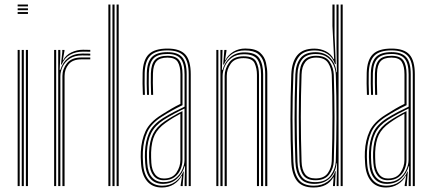

<svg xmlns="http://www.w3.org/2000/svg" viewBox="-20 -820 1903 846"><path d="M57.8 -791.8V-800H103.2V-791.8ZM57.8 -775V-783.2H103.2V-775ZM57.8 -758.5V-766.8H103.2V-758.5ZM94 0V-600H103.2V0ZM57.8 0V-600H66.8V0ZM75.8 0V-600H85V0Z M248.8 -535.8 254.5 -590.8V-600H264V-595.5L256.8 -555H258.5Q270.2 -577.5 294.5 -589.1Q318.8 -600.8 345.8 -600.8Q358.5 -600.8 377.8 -600.2V-592Q360.5 -592.5 346.2 -592.5Q313.8 -592.5 289 -579Q264.2 -565.5 251.8 -535.8ZM236.5 0V-600H245.8V-577.8L243 -512.2H246Q255.8 -545.5 280.5 -564.8Q305.2 -584 343 -584Q352 -584 361.4 -583.9Q370.8 -583.8 377.8 -583.5V-575.2Q370.5 -575.5 360.9 -575.6Q351.2 -575.8 342 -575.8Q308.2 -575.8 287.1 -561.6Q266 -547.5 256 -526.4Q246 -505.2 246 -484.5V0ZM218.5 0V-600H227.5V0ZM255 0V-485.2Q255 -516.2 275.2 -541.5Q295.5 -566.8 339.2 -566.8H377.8V-558.5H339.2Q300 -558.5 282.2 -536.5Q264.5 -514.5 264.5 -485.5V0Z M493.8 0V-800H503V0ZM457.5 0V-800H466.5V0ZM475.5 0V-800H484.8V0Z M811.5 0V-492.5Q811.5 -549 789.8 -573.5Q768 -598 718 -598Q665.8 -598 642.5 -574.8Q619.2 -551.5 617.5 -498.5Q616.8 -476.8 617.2 -451.5Q617.8 -426.2 618.5 -402H609.5Q608.5 -427 608.1 -452Q607.8 -477 608.5 -498.8Q610.2 -556.2 635.8 -581.1Q661.2 -606 718 -606Q773 -606 796.8 -579.6Q820.5 -553.2 820.5 -492.5V0ZM793.5 0V-22.2L795.5 -87.8H793.5Q785 -56 760.2 -32.9Q735.5 -9.8 697.2 -9.8Q662.5 -9.8 642.4 -33.2Q622.2 -56.8 619.8 -100.2Q618.8 -116.8 618.4 -127.6Q618 -138.5 618.8 -150.8Q620.8 -198 636.6 -234.1Q652.5 -270.2 697.5 -299Q720.5 -313.5 747.4 -327.4Q774.2 -341.2 793.2 -350V-492.5Q793.2 -540.5 775.9 -561.4Q758.5 -582.2 718 -582.2Q675.5 -582.2 656.4 -562.6Q637.2 -543 635.8 -497.8Q635 -476 635.4 -450.8Q635.8 -425.5 636.5 -402H627.8Q626.8 -426.2 626.4 -451.8Q626 -477.2 626.8 -498Q628.2 -547.2 649.5 -568.8Q670.8 -590.2 718 -590.2Q763.2 -590.2 782.9 -567.5Q802.5 -544.8 802.5 -492.5V0ZM693.5 6.2Q651.2 6.2 627.9 -21.8Q604.5 -49.8 601.5 -99.2Q600.2 -115.5 600.1 -128.6Q600 -141.8 600.5 -151.8Q603 -202.5 621.2 -241.9Q639.5 -281.2 689.8 -313.2Q713 -328 733.4 -340Q753.8 -352 775 -362.2V-492.5Q775 -527.8 763.2 -547Q751.5 -566.2 718 -566.2Q683.8 -566.2 669.4 -549.6Q655 -533 654 -497Q653.2 -478 653.5 -455.1Q653.8 -432.2 654.8 -402H645.8Q644.8 -432.5 644.5 -455.4Q644.2 -478.2 644.8 -497.5Q646.2 -538 663 -556.1Q679.8 -574.2 718 -574.2Q756 -574.2 770.1 -553.5Q784.2 -532.8 784.2 -492.5V-356.5Q759.8 -345 736.6 -332Q713.5 -319 693 -305.8Q646 -275.8 628.9 -238.1Q611.8 -200.5 609.5 -151.2Q609 -137.8 609.2 -127.1Q609.5 -116.5 610.5 -99.8Q613.5 -52.5 635.4 -27.1Q657.2 -1.8 695.5 -1.8Q728.2 -1.8 752.2 -18.9Q776.2 -36 787.8 -64.2H789.8L785.2 -9.2V0H776V-4.5L782.2 -45H780.5Q767.8 -21.2 745 -7.5Q722.2 6.2 693.5 6.2ZM699.8 -17.5Q730.8 -17.5 751.5 -33.1Q772.2 -48.8 782.6 -71.6Q793 -94.5 793 -115.5V-341.8Q772.5 -332.2 747.6 -318.9Q722.8 -305.5 701.5 -292Q662.8 -266.8 646.1 -233.5Q629.5 -200.2 627.5 -149Q627 -136 627.5 -125.9Q628 -115.8 628.8 -101Q631.2 -59.5 650 -38.5Q668.8 -17.5 699.8 -17.5ZM701 -25.8Q672.8 -25.8 656.6 -45.9Q640.5 -66 638 -101.5Q636 -129 636.8 -148.8Q638.8 -198.5 654.4 -229.9Q670 -261.2 705.2 -285Q721.8 -296.2 742.9 -308.5Q764 -320.8 784 -330.5V-114.8Q784 -94.2 775.5 -73.6Q767 -53 748.8 -39.4Q730.5 -25.8 701 -25.8ZM702 -33.5Q740.5 -33.5 757.6 -59.6Q774.8 -85.8 774.8 -114.5V-319Q759 -310.5 742.4 -300.4Q725.8 -290.2 708.8 -278Q676.2 -254.8 661.9 -225.8Q647.5 -196.8 645.8 -148.5Q645.5 -137.8 645.8 -127.2Q646 -116.8 646.8 -102.5Q648.8 -71.2 662.9 -52.4Q677 -33.5 702 -33.5Z M1148.5 0V-492.8Q1148.5 -519.8 1142.2 -543.8Q1136 -567.8 1116.9 -582.8Q1097.8 -597.8 1059 -597.8Q992.8 -597.8 966.5 -535.8H963.5L968.5 -600H977.8V-595L971.5 -555H973.2Q985.5 -578.5 1008.6 -592.4Q1031.8 -606.2 1061 -606.2Q1105.5 -606.2 1125.9 -588Q1146.2 -569.8 1152 -543.6Q1157.8 -517.5 1157.8 -494V0ZM933.2 0V-600H942.2V0ZM951.2 0V-600H960.5L957.8 -512.2H960.8Q970 -545.8 994.8 -567.6Q1019.5 -589.5 1057.2 -589.2Q1104.8 -589.2 1122.1 -563.9Q1139.5 -538.5 1139.5 -492.5V0H1130.2V-491.8Q1130.2 -534.2 1114.6 -557.6Q1099 -581 1054.8 -581Q1022.2 -581 1001.4 -565.8Q980.5 -550.5 970.6 -528.1Q960.8 -505.8 960.8 -484.5V0ZM969.8 0V-485.2Q969.8 -516 989.5 -544Q1009.2 -572 1053.5 -572Q1096.8 -572 1109 -547.9Q1121.2 -523.8 1121.2 -490.5V0H1112.2V-490Q1112.2 -518.2 1102.1 -541Q1092 -563.8 1052.5 -563.8Q1013.8 -563.8 996.5 -539Q979.2 -514.2 979.2 -485.5V0Z M1490 0H1481V-800H1490ZM1471.8 0H1463.2L1465 -100.2H1462.8Q1459 -59.2 1433 -34.5Q1407 -9.8 1365 -9.8Q1323 -9.8 1303.2 -34.4Q1283.5 -59 1281.5 -107.5Q1278 -201.2 1277.9 -295.1Q1277.8 -389 1281.5 -492.5Q1283.2 -536.8 1303.6 -563.4Q1324 -590 1370.2 -590Q1410.5 -590 1434.5 -565.5Q1458.5 -541 1462.2 -502H1464.5L1462.8 -609.8V-800H1471.8ZM1361.8 6.2Q1311.8 6.2 1288.9 -22.6Q1266 -51.5 1263.5 -107.2Q1259.8 -199.5 1259.8 -294.6Q1259.8 -389.8 1263.5 -492.2Q1265.8 -547.5 1290 -576.6Q1314.2 -605.8 1365 -605.8Q1392.2 -605.8 1415.4 -594.2Q1438.5 -582.8 1450 -559.8H1452.2L1444.8 -706V-800H1454.2V-664.5L1459.5 -537.8H1456Q1445.8 -568 1422.2 -582.9Q1398.8 -597.8 1367.2 -597.8Q1316.5 -597.8 1295.5 -568.1Q1274.5 -538.5 1272.8 -492.8Q1268.8 -394.5 1268.8 -300.8Q1268.8 -207 1272.8 -107.2Q1274.8 -57.8 1295.1 -29.8Q1315.5 -1.8 1363.2 -1.8Q1398.5 -1.8 1423.5 -19.8Q1448.5 -37.8 1457 -65.5H1459.2L1455.8 0H1447.2L1447.5 -5.8L1450.2 -38.5H1448.5Q1423 6.2 1361.8 6.2ZM1368.5 -17.5Q1415.8 -17.5 1437.1 -47.1Q1458.5 -76.8 1459.5 -109.8Q1462.2 -206.8 1462.5 -301.2Q1462.8 -395.8 1459.5 -490.5Q1458.8 -512 1449.9 -533.1Q1441 -554.2 1421.9 -568.1Q1402.8 -582 1371.5 -582Q1329.2 -582 1310.6 -557.5Q1292 -533 1290.8 -492.5Q1288.2 -422.8 1287.6 -360.9Q1287 -299 1287.8 -237.4Q1288.5 -175.8 1290.8 -107.2Q1292 -65.5 1309.2 -41.5Q1326.5 -17.5 1368.5 -17.5ZM1370.2 -25.8Q1332.8 -25.8 1316.8 -47.5Q1300.8 -69.2 1299.8 -107.8Q1296.2 -212 1296.5 -305.4Q1296.8 -398.8 1299.8 -492.5Q1300.8 -531.2 1318.2 -552.8Q1335.8 -574.2 1372.8 -574.2Q1415.8 -574.2 1432.8 -547.6Q1449.8 -521 1450.8 -490.8Q1453.8 -396 1453.9 -303.1Q1454 -210.2 1450.8 -110Q1449.8 -77.8 1430.8 -51.8Q1411.8 -25.8 1370.2 -25.8ZM1370.5 -33.8Q1408 -33.8 1424.4 -57.2Q1440.8 -80.8 1441.8 -110Q1445 -211 1444.9 -304.8Q1444.8 -398.5 1441.8 -490.5Q1440.8 -518.5 1425.9 -542.4Q1411 -566.2 1373 -566.2Q1340.2 -566.2 1325 -546.2Q1309.8 -526.2 1308.8 -492Q1305.5 -396.8 1305.5 -303.5Q1305.5 -210.2 1308.8 -108Q1309.8 -72.8 1323.9 -53.2Q1338 -33.8 1370.5 -33.8Z M1798.8 0V-492.5Q1798.8 -549 1777 -573.5Q1755.2 -598 1705.2 -598Q1653 -598 1629.8 -574.8Q1606.5 -551.5 1604.8 -498.5Q1604 -476.8 1604.5 -451.5Q1605 -426.2 1605.8 -402H1596.8Q1595.8 -427 1595.4 -452Q1595 -477 1595.8 -498.8Q1597.5 -556.2 1623 -581.1Q1648.5 -606 1705.2 -606Q1760.2 -606 1784 -579.6Q1807.8 -553.2 1807.8 -492.5V0ZM1780.8 0V-22.2L1782.8 -87.8H1780.8Q1772.2 -56 1747.5 -32.9Q1722.8 -9.8 1684.5 -9.8Q1649.8 -9.8 1629.6 -33.2Q1609.5 -56.8 1607 -100.2Q1606 -116.8 1605.6 -127.6Q1605.2 -138.5 1606 -150.8Q1608 -198 1623.9 -234.1Q1639.8 -270.2 1684.8 -299Q1707.8 -313.5 1734.6 -327.4Q1761.5 -341.2 1780.5 -350V-492.5Q1780.5 -540.5 1763.1 -561.4Q1745.8 -582.2 1705.2 -582.2Q1662.8 -582.2 1643.6 -562.6Q1624.5 -543 1623 -497.8Q1622.2 -476 1622.6 -450.8Q1623 -425.5 1623.8 -402H1615Q1614 -426.2 1613.6 -451.8Q1613.2 -477.2 1614 -498Q1615.5 -547.2 1636.8 -568.8Q1658 -590.2 1705.2 -590.2Q1750.5 -590.2 1770.1 -567.5Q1789.8 -544.8 1789.8 -492.5V0ZM1680.8 6.2Q1638.5 6.2 1615.1 -21.8Q1591.8 -49.8 1588.8 -99.2Q1587.5 -115.5 1587.4 -128.6Q1587.2 -141.8 1587.8 -151.8Q1590.2 -202.5 1608.5 -241.9Q1626.8 -281.2 1677 -313.2Q1700.2 -328 1720.6 -340Q1741 -352 1762.2 -362.2V-492.5Q1762.2 -527.8 1750.5 -547Q1738.8 -566.2 1705.2 -566.2Q1671 -566.2 1656.6 -549.6Q1642.2 -533 1641.2 -497Q1640.5 -478 1640.8 -455.1Q1641 -432.2 1642 -402H1633Q1632 -432.5 1631.8 -455.4Q1631.5 -478.2 1632 -497.5Q1633.5 -538 1650.2 -556.1Q1667 -574.2 1705.2 -574.2Q1743.2 -574.2 1757.4 -553.5Q1771.5 -532.8 1771.5 -492.5V-356.5Q1747 -345 1723.9 -332Q1700.8 -319 1680.2 -305.8Q1633.2 -275.8 1616.1 -238.1Q1599 -200.5 1596.8 -151.2Q1596.2 -137.8 1596.5 -127.1Q1596.8 -116.5 1597.8 -99.8Q1600.8 -52.5 1622.6 -27.1Q1644.5 -1.8 1682.8 -1.8Q1715.5 -1.8 1739.5 -18.9Q1763.5 -36 1775 -64.2H1777L1772.5 -9.2V0H1763.2V-4.5L1769.5 -45H1767.8Q1755 -21.2 1732.2 -7.5Q1709.5 6.2 1680.8 6.2ZM1687 -17.5Q1718 -17.5 1738.8 -33.1Q1759.5 -48.8 1769.9 -71.6Q1780.2 -94.5 1780.2 -115.5V-341.8Q1759.8 -332.2 1734.9 -318.9Q1710 -305.5 1688.8 -292Q1650 -266.8 1633.4 -233.5Q1616.8 -200.2 1614.8 -149Q1614.2 -136 1614.8 -125.9Q1615.2 -115.8 1616 -101Q1618.5 -59.5 1637.2 -38.5Q1656 -17.5 1687 -17.5ZM1688.2 -25.8Q1660 -25.8 1643.9 -45.9Q1627.8 -66 1625.2 -101.5Q1623.2 -129 1624 -148.8Q1626 -198.5 1641.6 -229.9Q1657.2 -261.2 1692.5 -285Q1709 -296.2 1730.1 -308.5Q1751.2 -320.8 1771.2 -330.5V-114.8Q1771.2 -94.2 1762.8 -73.6Q1754.2 -53 1736 -39.4Q1717.8 -25.8 1688.2 -25.8ZM1689.2 -33.5Q1727.8 -33.5 1744.9 -59.6Q1762 -85.8 1762 -114.5V-319Q1746.2 -310.5 1729.6 -300.4Q1713 -290.2 1696 -278Q1663.5 -254.8 1649.1 -225.8Q1634.8 -196.8 1633 -148.5Q1632.8 -137.8 1633 -127.2Q1633.2 -116.8 1634 -102.5Q1636 -71.2 1650.1 -52.4Q1664.2 -33.5 1689.2 -33.5Z"/></svg>

Font: Big Shoulders Inline Display Light
Style: Regular
Weight: 300
Designer: Patric King
Foundry: XO Type Co
Version: Version 1.000